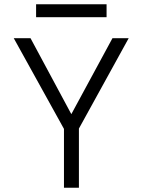

<svg xmlns="http://www.w3.org/2000/svg" viewBox="-20 -879 668 899"><path d="M279.5 0V-275.5L44.5 -700H123L314 -344.5L506.5 -700H582.5L349.5 -277V0ZM149 -798.5V-859H479V-798.5Z"/></svg>

Font: Overpass Light
Style: Regular
Weight: 300
Designer: Delve Withrington, Dave Bailey, Thomas Jockin
Foundry: Delve Fonts LLC
Version: Version 4.000; ttfautohint (v1.8.3)